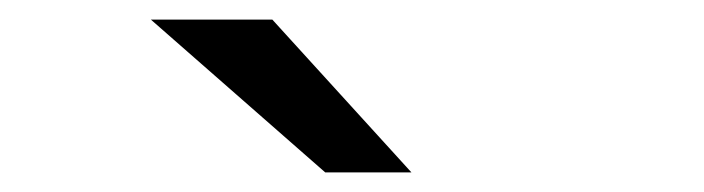

<svg xmlns="http://www.w3.org/2000/svg" viewBox="-20 -941 719 196"><path d="M312 -765 134 -921H258L400 -765Z"/></svg>

Font: Undotted
Style: Regular
Weight: 400
Designer: Delve Withrington, Dave Bailey, Thomas Jockin
Foundry: Delve Fonts LLC
Version: Version 4.000